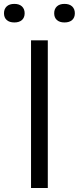

<svg xmlns="http://www.w3.org/2000/svg" viewBox="-65 -942 395 962"><path d="M90.5 0V-740H174.5V0ZM258 -829.5Q233.5 -829.5 220 -841.8Q206.5 -854 206.5 -875.5Q206.5 -897 220 -909.8Q233.5 -922.5 258 -922.5Q283 -922.5 296.5 -909.8Q310 -897 310 -875.5Q310 -854 296.5 -841.8Q283 -829.5 258 -829.5ZM7 -829.5Q-18 -829.5 -31.5 -841.8Q-45 -854 -45 -875.5Q-45 -897 -31.5 -909.8Q-18 -922.5 7 -922.5Q31.5 -922.5 45 -909.8Q58.5 -897 58.5 -875.5Q58.5 -854 45 -841.8Q31.5 -829.5 7 -829.5Z"/></svg>

Font: Encode Sans SemiExpanded SemiExpanded
Style: Regular
Weight: 400
Width: 6
Designer: Multiple Designers
Foundry: Impallari Type
Version: Version 3.000; ttfautohint (v1.8.3) -l 8 -r 50 -G 200 -x 14 